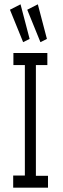

<svg xmlns="http://www.w3.org/2000/svg" viewBox="-20 -868 290 888"><path d="M41 0V-56H95V-567H42V-623H199V-567H146V-55H202V0ZM87 -673 26 -823 75 -848 117 -688ZM167 -673 106 -823 155 -848 197 -688Z"/></svg>

Font: Inconsolata UltraCondensed
Style: Regular
Weight: 400
Width: 1
Monospace: yes
Designer: Raph Levien, Cyreal, Brenton Simpson
Foundry: Raph Levien, Cyreal, Google
Version: Version 3.001; ttfautohint (v1.8.2.53-6de2)